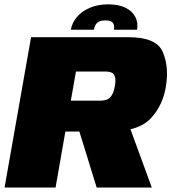

<svg xmlns="http://www.w3.org/2000/svg" viewBox="-32 -842 776 862"><path d="M-11.5 0H217.5L261.5 -251.5H460.5Q589.5 -251.5 645 -310.8Q700.5 -370 713.5 -458Q727 -544.5 698.2 -609.8Q669.5 -675 545 -675H107.5ZM402 0H649.5L533 -318.5L306 -311ZM286 -390 309 -521H441Q472 -521 481 -505Q490 -489 483.5 -455Q478 -421.5 463.5 -405.8Q449 -390 418 -390ZM454.5 -822.5Q408.5 -822.5 372.5 -807.5Q336.5 -792.5 314 -766.5Q291.5 -740.5 286 -708.5H389.5Q392 -723 398.2 -732.2Q404.5 -741.5 415 -746Q425.5 -750.5 442 -750.5Q457 -750.5 466 -746.2Q475 -742 478.5 -732.8Q482 -723.5 479.5 -708.5H583.5Q589 -740.5 575.2 -766.5Q561.5 -792.5 530.8 -807.5Q500 -822.5 454.5 -822.5Z"/></svg>

Font: Anybody Black
Style: Italic
Weight: 900
Italic angle: -10°
Designer: Tyler Finck
Foundry: Etcetera Type Company
Version: Version 1.113;gftools[0.9.25]